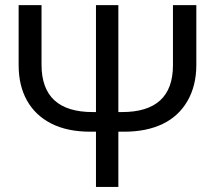

<svg xmlns="http://www.w3.org/2000/svg" viewBox="-20 -734 844 754"><path d="M444.8 0H356.9V-216.8H335Q244.1 -216.8 181.4 -248.8Q118.7 -280.8 85.9 -339.4Q53.2 -397.9 53.2 -478V-713.9H143.1V-480Q143.1 -293.9 344.2 -293.9H356.9V-713.9H444.8V-293.9H459Q659.2 -293.9 659.2 -478V-713.9H751V-479Q751 -397.9 716.3 -337.6Q681.6 -277.3 618.4 -247.1Q555.2 -216.8 467.8 -216.8H444.8Z"/></svg>

Font: Noto Sans Southeast Asian
Style: Regular
Weight: 400
Designer: Monotype Design Team
Foundry: Monotype Imaging Inc.
Version: Version 1.06 uh; ttfautohint (v1.4.1)